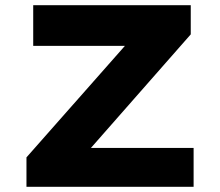

<svg xmlns="http://www.w3.org/2000/svg" viewBox="-20 -720 849 740"><path d="M82 0V-113.4L523 -613L596.2 -543.3H108V-700H715.2V-587.6L275.2 -87L202 -149.8H726.2V0Z"/></svg>

Font: Lexend Giga
Style: Regular
Weight: 400
Designer: Bonnie Shaver-Troup, Thomas Jockin
Foundry: Lexend
Version: Version 1.007